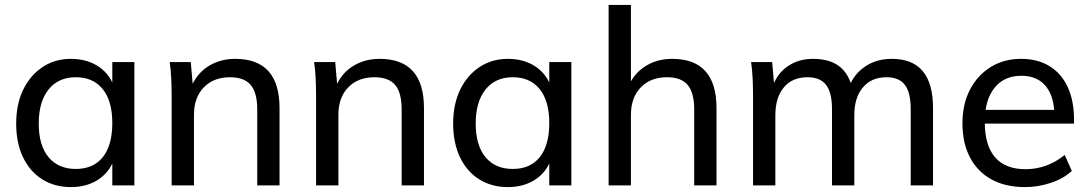

<svg xmlns="http://www.w3.org/2000/svg" viewBox="-20 -756 4444 783"><path d="M269 7Q203 7 152.5 -24.5Q102 -56 74 -114.5Q46 -173 46 -252Q46 -331 74.5 -390Q103 -449 153.5 -482.5Q204 -516 269 -516Q337 -516 385 -482.5Q433 -449 450 -387L438 -380V-503H528V0H438V-126L450 -121Q433 -60 385 -26.5Q337 7 269 7ZM289 -67Q361 -67 399.5 -115.5Q438 -164 438 -254Q438 -344 399 -392.5Q360 -441 289 -441Q218 -441 178 -391Q138 -341 138 -252Q138 -163 178 -115Q218 -67 289 -67Z M680 0V-362Q680 -397 678.5 -432.5Q677 -468 672 -503H758L767 -400L757 -394Q779 -453 827.5 -484.5Q876 -516 939 -516Q1120 -516 1120 -315V0H1029V-310Q1029 -378 1002.5 -409.5Q976 -441 918 -441Q851 -441 811 -399.5Q771 -358 771 -288V0Z M1269 0V-362Q1269 -397 1267.5 -432.5Q1266 -468 1261 -503H1347L1356 -400L1346 -394Q1368 -453 1416.5 -484.5Q1465 -516 1528 -516Q1709 -516 1709 -315V0H1618V-310Q1618 -378 1591.5 -409.5Q1565 -441 1507 -441Q1440 -441 1400 -399.5Q1360 -358 1360 -288V0Z M2051 7Q1985 7 1934.5 -24.5Q1884 -56 1856 -114.5Q1828 -173 1828 -252Q1828 -331 1856.5 -390Q1885 -449 1935.5 -482.5Q1986 -516 2051 -516Q2119 -516 2167 -482.5Q2215 -449 2232 -387L2220 -380V-503H2310V0H2220V-126L2232 -121Q2215 -60 2167 -26.5Q2119 7 2051 7ZM2071 -67Q2143 -67 2181.5 -115.5Q2220 -164 2220 -254Q2220 -344 2181 -392.5Q2142 -441 2071 -441Q2000 -441 1960 -391Q1920 -341 1920 -252Q1920 -163 1960 -115Q2000 -67 2071 -67Z M2462 0V-736H2553V-401L2539 -394Q2561 -453 2609.5 -484.5Q2658 -516 2721 -516Q2902 -516 2902 -315V0H2811V-310Q2811 -378 2784.5 -409.5Q2758 -441 2700 -441Q2633 -441 2593 -399.5Q2553 -358 2553 -288V0Z M3051 0V-362Q3051 -397 3049.5 -432.5Q3048 -468 3043 -503H3129L3138 -400L3128 -395Q3146 -453 3190.5 -484.5Q3235 -516 3296 -516Q3369 -516 3409.5 -480Q3450 -444 3461 -370L3437 -385Q3454 -445 3502 -480.5Q3550 -516 3617 -516Q3701 -516 3743 -466Q3785 -416 3785 -315V0H3694V-311Q3694 -378 3670.5 -409.5Q3647 -441 3595 -441Q3534 -441 3499 -399.5Q3464 -358 3464 -286V0H3373V-311Q3373 -378 3349 -409.5Q3325 -441 3273 -441Q3211 -441 3176.5 -399.5Q3142 -358 3142 -286V0Z M4351 -59Q4318 -28 4266 -10.5Q4214 7 4160 7Q4081 7 4024 -24Q3967 -55 3936 -113.5Q3905 -172 3905 -253Q3905 -331 3935.5 -390Q3966 -449 4020 -482.5Q4074 -516 4144 -516Q4212 -516 4260.5 -486Q4309 -456 4334.5 -400.5Q4360 -345 4360 -268V-252H3985V-308H4308L4280 -272Q4282 -357 4247 -402Q4212 -447 4145 -447Q4075 -447 4035.5 -397.5Q3996 -348 3996 -259Q3996 -163 4038 -114.5Q4080 -66 4162 -66Q4206 -66 4246 -80.5Q4286 -95 4322 -124Z"/></svg>

Font: Muli Medium
Style: Regular
Weight: 500
Designer: Vernon Adams
Foundry: Vernon Adams
Version: Version 2.100; ttfautohint (v1.8.1.43-b0c9)